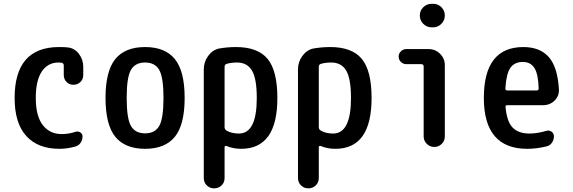

<svg xmlns="http://www.w3.org/2000/svg" viewBox="-20 -780 3040 1019"><path d="M294.9 9.8Q181.6 9.8 119.6 -58.1Q57.6 -126 57.6 -259.8Q57.6 -529.3 292 -530.3Q325.2 -530.3 339.8 -528.3Q376 -524.4 398.9 -494.1Q421.9 -463.9 421.9 -424.8V-381.8Q421.9 -359.4 406.7 -344.7Q391.6 -330.1 369.6 -330.1Q347.7 -330.1 333 -345.2Q318.4 -360.4 318.4 -381.8V-433.6Q318.4 -444.3 305.7 -447.3Q300.8 -448.2 290 -448.2Q234.4 -448.2 202.1 -400.9Q169.9 -353.5 169.9 -259.8Q169.9 -164.1 207 -116.2Q244.1 -68.4 307.6 -68.4Q343.8 -68.4 379.9 -80.1Q393.6 -85 405.8 -77.6Q418 -70.3 418 -55.7Q418 -37.1 407.7 -22Q397.5 -6.8 378.9 -2Q336.9 9.8 294.9 9.8Z M825.2 -408.7Q802.7 -448.2 750 -448.2Q697.3 -448.2 674.8 -408.7Q652.3 -369.1 652.3 -260.3Q652.3 -151.4 674.8 -111.8Q697.3 -72.3 750 -72.3Q802.7 -72.3 825.2 -111.8Q847.7 -151.4 847.7 -260.3Q847.7 -369.1 825.2 -408.7ZM908.2 -54.2Q856.4 9.8 750 9.8Q643.6 9.8 591.8 -54.2Q540 -118.2 540 -260.3Q540 -402.3 591.8 -466.3Q643.6 -530.3 750 -530.3Q856.4 -530.3 908.2 -466.3Q960 -402.3 960 -260.3Q960 -118.2 908.2 -54.2Z M1171.9 -425.8V-105.5Q1171.9 -94.7 1180.7 -87.9Q1208 -71.3 1248 -71.3Q1342.8 -71.3 1342.8 -259.8Q1342.8 -362.3 1317.4 -405.3Q1292 -448.2 1238.3 -448.2Q1208 -448.2 1183.6 -441.4Q1171.9 -437.5 1171.9 -425.8ZM1061.5 165V-412.1Q1061.5 -451.2 1084.5 -482.9Q1107.4 -514.6 1142.6 -522.5Q1187.5 -530.3 1232.4 -530.3Q1347.7 -530.3 1399.9 -467.8Q1452.1 -405.3 1452.1 -259.8Q1452.1 9.8 1259.8 9.8Q1217.8 9.8 1182.6 -4.9Q1178.7 -6.8 1175.3 -4.9Q1171.9 -2.9 1171.9 1V165Q1171.9 188.5 1155.8 204.1Q1139.6 219.7 1116.7 219.7Q1093.8 219.7 1077.6 204.1Q1061.5 188.5 1061.5 165Z M1671.9 -425.8V-105.5Q1671.9 -94.7 1680.7 -87.9Q1708 -71.3 1748 -71.3Q1842.8 -71.3 1842.8 -259.8Q1842.8 -362.3 1817.4 -405.3Q1792 -448.2 1738.3 -448.2Q1708 -448.2 1683.6 -441.4Q1671.9 -437.5 1671.9 -425.8ZM1561.5 165V-412.1Q1561.5 -451.2 1584.5 -482.9Q1607.4 -514.6 1642.6 -522.5Q1687.5 -530.3 1732.4 -530.3Q1847.7 -530.3 1899.9 -467.8Q1952.1 -405.3 1952.1 -259.8Q1952.1 9.8 1759.8 9.8Q1717.8 9.8 1682.6 -4.9Q1678.7 -6.8 1675.3 -4.9Q1671.9 -2.9 1671.9 1V165Q1671.9 188.5 1655.8 204.1Q1639.6 219.7 1616.7 219.7Q1593.8 219.7 1577.6 204.1Q1561.5 188.5 1561.5 165Z M2135.7 -439.5Q2120.1 -439.5 2107.9 -451.2Q2095.7 -462.9 2095.7 -480.5Q2095.7 -496.1 2107.9 -507.8Q2120.1 -519.5 2135.7 -519.5H2254.9Q2290 -519.5 2315.4 -494.6Q2340.8 -469.7 2340.8 -434.6V-55.7Q2340.8 -32.2 2324.2 -16.1Q2307.6 0 2284.7 0Q2261.7 0 2245.1 -16.6Q2228.5 -33.2 2228.5 -55.7V-427.7Q2228.5 -438.5 2216.8 -439.5ZM2278.3 -759.8Q2304.7 -759.8 2322.8 -741.7Q2340.8 -723.6 2340.8 -697.8Q2340.8 -671.9 2322.3 -653.3Q2303.7 -634.8 2278.3 -634.8H2271.5Q2245.1 -634.8 2226.6 -653.3Q2208 -671.9 2208 -697.8Q2208 -723.6 2226.6 -741.7Q2245.1 -759.8 2271.5 -759.8Z M2754.9 -451.2Q2710.9 -451.2 2689 -420.4Q2667 -389.6 2662.1 -310.5Q2662.1 -299.8 2672.9 -299.8H2828.1Q2838.9 -299.8 2838.9 -310.5Q2836.9 -386.7 2816.4 -418.9Q2795.9 -451.2 2754.9 -451.2ZM2778.3 9.8Q2547.9 9.8 2547.9 -260.3Q2547.9 -530.3 2757.8 -530.3Q2845.7 -530.3 2892.6 -477.1Q2939.5 -423.8 2946.3 -306.6Q2948.2 -270.5 2923.3 -246.1Q2898.4 -221.7 2861.3 -221.7H2672.9Q2661.1 -221.7 2663.1 -211.9Q2669.9 -134.8 2700.7 -103Q2731.4 -71.3 2790 -71.3Q2832 -71.3 2880.9 -85.9Q2894.5 -89.8 2907.2 -81.1Q2919.9 -72.3 2919.9 -56.6Q2919.9 -38.1 2909.2 -22.5Q2898.4 -6.8 2879.9 -2.9Q2827.1 9.8 2778.3 9.8Z"/></svg>

Font: Rounded-X Mgen+ 1mn medium
Style: Regular
Weight: 500
Designer: [Source Han Sans]
Ryoko NISHIZUKA  (kana & ideographs); Paul D. Hunt (Latin, Greek & Cyrillic); Wenlong ZHANG  (bopomofo
Version: Version 1.059.20150602